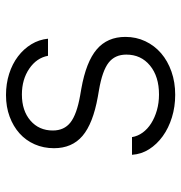

<svg xmlns="http://www.w3.org/2000/svg" viewBox="-2 -588 604 640"><g transform="rotate(-90 300.0 -268.0)"><path d="M104 -130Q106 -99 122.5 -73Q139 -47 166 -27.5Q193 -8 228.5 3Q264 14 304 14Q346 14 381.5 1.5Q417 -11 442.5 -33Q468 -55 482.5 -85.5Q497 -116 497 -152Q497 -212 455.5 -247.5Q414 -283 324 -299L301 -303Q239 -314 212 -335Q185 -356 185 -394Q185 -440 218 -468.5Q251 -497 305 -497Q355 -497 391 -472.5Q427 -448 434 -410H491Q488 -440 472.5 -465.5Q457 -491 432 -510Q407 -529 374 -539.5Q341 -550 303 -550Q264 -550 231.5 -538Q199 -526 175.5 -505Q152 -484 139 -454.5Q126 -425 126 -390Q126 -330 167 -295Q208 -260 297 -244L320 -240Q384 -229 411 -208Q438 -187 438 -149Q438 -100 401.5 -70Q365 -40 305 -40Q277 -40 252.5 -47Q228 -54 209 -66Q190 -78 178 -94.5Q166 -111 163 -130Z"/></g></svg>

Font: CommitMonoV142 ExtLt
Style: Regular
Weight: 200
Monospace: yes
Designer: Eigil Nikolajsen
Foundry: Eigil Nikolajsen
Version: Version 1.142